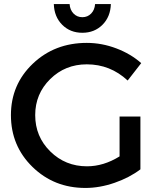

<svg xmlns="http://www.w3.org/2000/svg" viewBox="-20 -920 789 949"><path d="M246 -900H324Q326 -871 343.5 -853Q361 -835 387 -835Q413 -835 430.5 -853Q448 -871 450 -900H528Q526 -837 486.5 -797.5Q447 -758 387 -758Q327 -758 287.5 -797.5Q248 -837 246 -900ZM571 -147V-344H674V-83Q620 -42 546.5 -16.5Q473 9 402 9Q247 9 140.5 -95Q34 -199 34 -351Q34 -502 142 -605Q250 -708 409 -708Q483 -708 554.5 -681Q626 -654 678 -608L611 -522Q525 -602 409 -602Q302 -602 228 -529Q154 -456 154 -351Q154 -245 228.5 -171.5Q303 -98 410 -98Q492 -98 571 -147Z"/></svg>

Font: Montserrat-Arabic
Style: Regular
Weight: 400
Designer: Mohamed Gaber
Foundry: Kief Type Foundry
Version: Version 5.008;PS 005.008;hotconv 1.0.88;makeotf.lib2.5.64775